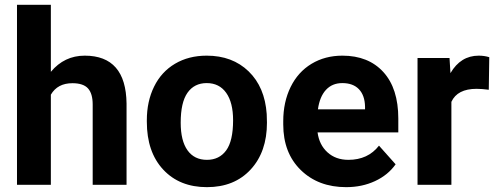

<svg xmlns="http://www.w3.org/2000/svg" viewBox="-20 -770 2070 800"><path d="M191.9 -470.7Q248 -538.1 333 -538.1Q504.9 -538.1 507.3 -338.4V0H366.2V-334.5Q366.2 -379.9 346.7 -401.6Q327.1 -423.3 281.7 -423.3Q219.7 -423.3 191.9 -375.5V0H50.8V-750H191.9Z M591.8 -269Q591.8 -347.7 622.1 -409.2Q652.3 -470.7 709.2 -504.4Q766.1 -538.1 841.3 -538.1Q948.2 -538.1 1015.9 -472.7Q1083.5 -407.2 1091.3 -294.9L1092.3 -258.8Q1092.3 -137.2 1024.4 -63.7Q956.5 9.8 842.3 9.8Q728 9.8 659.9 -63.5Q591.8 -136.7 591.8 -262.7ZM732.9 -258.8Q732.9 -183.6 761.2 -143.8Q789.6 -104 842.3 -104Q893.6 -104 922.4 -143.3Q951.2 -182.6 951.2 -269Q951.2 -342.8 922.4 -383.3Q893.6 -423.8 841.3 -423.8Q789.6 -423.8 761.2 -383.5Q732.9 -343.3 732.9 -258.8Z M1422.4 9.8Q1306.2 9.8 1233.2 -61.5Q1160.2 -132.8 1160.2 -251.5V-265.1Q1160.2 -344.7 1190.9 -407.5Q1221.7 -470.2 1278.1 -504.2Q1334.5 -538.1 1406.7 -538.1Q1515.1 -538.1 1577.4 -469.7Q1639.6 -401.4 1639.6 -275.9V-218.3H1303.2Q1310.1 -166.5 1344.5 -135.3Q1378.9 -104 1431.6 -104Q1513.2 -104 1559.1 -163.1L1628.4 -85.4Q1596.7 -40.5 1542.5 -15.4Q1488.3 9.8 1422.4 9.8ZM1406.2 -423.8Q1364.3 -423.8 1338.1 -395.5Q1312 -367.2 1304.7 -314.5H1501V-325.7Q1500 -372.6 1475.6 -398.2Q1451.2 -423.8 1406.2 -423.8Z M2016.6 -396Q1987.8 -399.9 1965.8 -399.9Q1885.7 -399.9 1860.8 -345.7V0H1719.7V-528.3H1853L1856.9 -465.3Q1899.4 -538.1 1974.6 -538.1Q1998 -538.1 2018.6 -531.7Z"/></svg>

Font: Vazir UI
Style: Bold-UI
Weight: 700
Designer: Saber Rastikerdar
Foundry: Saber Rastikerdar
Version: Version 30.1.0